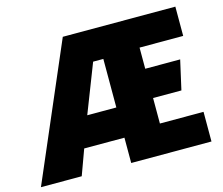

<svg xmlns="http://www.w3.org/2000/svg" viewBox="-118 -848 1141 982"><g transform="rotate(-15 452.5 -357.0)"><path d="M886 0V-157H655V-292H805L840 -447H655V-559H886V-714H290L-17 0H199L248 -134H461V0ZM307 -294 407 -551H461V-294Z"/></g></svg>

Font: Frost ExtraBold
Style: Regular
Weight: 800
Designer: Lee Frost
Foundry: Lee Frost for Ice Communication Norge AS
Version: Version 2.011;hotconv 1.0.107;makeotfexe 2.5.65593